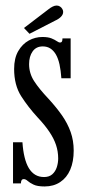

<svg xmlns="http://www.w3.org/2000/svg" viewBox="-20 -662 312 693"><path d="M141 11Q114.5 11 100.8 4.2Q87 -2.5 79.8 -9Q72.5 -15.5 66 -15.5Q60 -15.5 57.8 -11.2Q55.5 -7 55.5 0H27V-148.5H61Q63 -118 68.8 -94.5Q74.5 -71 84 -55.2Q93.5 -39.5 107.2 -31.2Q121 -23 139 -23Q157.5 -23 168.8 -33Q180 -43 185 -58.5Q190 -74 190 -90Q190 -115.5 182.2 -138.8Q174.5 -162 158.2 -186.2Q142 -210.5 116 -238Q81.5 -275.5 56.2 -315.2Q31 -355 31 -413Q31 -452 45.8 -477.5Q60.5 -503 83.8 -515.8Q107 -528.5 133 -528.5Q153.5 -528.5 165.8 -523.5Q178 -518.5 185 -513.5Q192 -508.5 197 -508.5Q201.5 -508.5 203.5 -512Q205.5 -515.5 205.5 -523.5H235V-379.5H201.5Q199.5 -408 194.8 -429.5Q190 -451 181.8 -465.2Q173.5 -479.5 161.8 -487Q150 -494.5 134.5 -494.5Q110.5 -494.5 97.8 -476.5Q85 -458.5 85 -430.5Q85 -397.5 103 -369.5Q121 -341.5 155.5 -305Q183.5 -274.5 203.8 -245.5Q224 -216.5 235 -185.5Q246 -154.5 246 -118.5Q246 -78.5 233.5 -49.5Q221 -20.5 197.2 -4.8Q173.5 11 141 11ZM86.5 -540 66.5 -561 155 -628.5Q162.5 -634.5 170 -638.2Q177.5 -642 184.5 -642Q191 -642 196.5 -638.5Q202 -635 205 -629.5Q208 -624.5 208 -619Q208 -609.5 199.8 -601.2Q191.5 -593 179 -587.5Z"/></svg>

Font: Imbue Thin 10pt
Style: Regular
Weight: 400
Version: Version 1.102